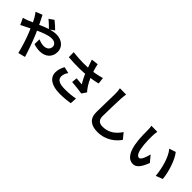

<svg xmlns="http://www.w3.org/2000/svg" viewBox="240 -2144 3521 3521"><g transform="rotate(45 2000.0 -383.5)"><path d="M526.1 -636.1 620.2 -704.9C585.6 -741.2 511 -805.6 475.3 -833.3L383.1 -769.2C422.8 -739.1 491.1 -672.4 526.1 -636.1ZM254.1 -743.5 124.4 -692.6C144.2 -667.4 168.8 -630 183.4 -605.4C224.5 -533.7 261.7 -443 301.6 -349.6C352.9 -229.5 404.7 -60.3 435.7 65.5L573.5 30.3C540 -82.3 462.9 -295.7 415.8 -404.5C379.1 -488.5 334.4 -587.6 293.7 -664.8C282.9 -683.6 262.7 -724.8 254.1 -743.5ZM38.1 -450.1 96.9 -322.9C220.2 -378.6 520.2 -557.1 682.1 -557.1C757.1 -557.1 801.6 -515.9 801.6 -465C801.6 -393.2 746.9 -352.2 671.5 -352.2C628 -352.2 578 -366.7 533.3 -385.8L530 -260.2C567.8 -246.2 629.7 -232.2 684.3 -232.2C837.1 -232.2 933.3 -320.5 933.3 -460.7C933.3 -576.7 839.6 -670.9 685.4 -670.9C524.6 -670.9 319 -553.9 137.4 -482.3C120.8 -475 77.4 -459.8 38.1 -450.1Z M1506.7 -709.6C1518 -676.4 1532.8 -630.7 1554 -575.3C1585.3 -492.9 1629.3 -408.4 1665.8 -349.7C1634.9 -352.4 1568.5 -357.8 1519.6 -362L1509.8 -256.3C1594 -249.4 1720.1 -236.5 1776.5 -225.2L1837.8 -314.8C1819.6 -335.3 1801.3 -356.9 1784.3 -381.8C1751.8 -427.9 1704.6 -513.6 1673.6 -597.2C1649.8 -661.6 1625.2 -740.6 1610.3 -817.8L1475.2 -801.9C1487.7 -768.6 1499.1 -732.7 1506.7 -709.6ZM1142.6 -663 1144.6 -535C1349.5 -518.3 1507.2 -522.6 1640.7 -538.1C1720.7 -547.7 1807 -562.4 1872.8 -581.2L1857.4 -706.8C1778.8 -682.5 1690.6 -665.1 1601.4 -655C1481.4 -641.6 1329.4 -640.5 1142.6 -663ZM1343.4 -322.3 1218 -351.1C1184.1 -283.2 1165.4 -226 1165.4 -165.1C1165.4 -21 1293.8 58.1 1498.5 58.5C1620 58.8 1709.9 45.9 1767 35.4L1774 -91.2C1703.4 -77.3 1615.3 -66.7 1506.5 -67C1369.1 -67.4 1294.3 -102.9 1294.3 -187.1C1294.3 -230.5 1310.9 -274.8 1343.4 -322.3Z M2371.4 -793.1 2210.1 -794.6C2218.7 -755.4 2222.9 -707.4 2222.9 -659.6C2222.9 -573.8 2213.4 -311.1 2213.4 -177.1C2213.4 -6.3 2318.9 65.6 2482.7 65.6C2710.8 65.6 2852.8 -68 2917 -163.5L2826.4 -274.3C2753.8 -165.2 2649.2 -70 2484.1 -70C2406.4 -70 2346.4 -103.1 2346.4 -204.1C2346.4 -328.2 2353.6 -551.7 2358.4 -659.6C2360.2 -699.6 2365.1 -751.1 2371.4 -793.1Z M3259.5 -714.5 3105.7 -716.5C3112.2 -685.7 3113.8 -642.9 3113.8 -615.4C3113.8 -554.1 3115 -436.7 3124.8 -344.8C3152.6 -76.8 3247.9 21.7 3358.1 21.7C3438.1 21.7 3501 -38.9 3567.5 -213.1L3466.8 -334.7C3447.8 -255 3408.4 -138 3360.7 -138C3297.8 -138 3267.5 -236.8 3254 -380.8C3247.5 -453.3 3247.1 -527.9 3247.5 -592.6C3247.7 -620.5 3252.9 -679.1 3259.5 -714.5ZM3760 -692.5 3632.9 -650.8C3742 -526.8 3795.2 -284.5 3810.5 -122.9L3942.5 -174.1C3931.3 -327.1 3854.9 -577 3760 -692.5Z"/></g></svg>

Font: Source Han Sans JP VF
Style: Regular
Weight: 250
Designer: Ryoko NISHIZUKA 西塚涼子 (kana, bopomofo & ideographs); Paul D. Hunt (Latin, Greek & Cyrillic); Sandoll Communications 산돌커뮤니
Foundry: Adobe
Version: Version 2.004;hotconv 1.0.118;makeotfexe 2.5.65603